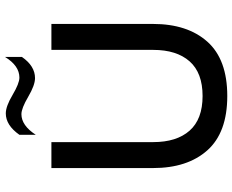

<svg xmlns="http://www.w3.org/2000/svg" viewBox="-100 -812 922 762"><g transform="rotate(-90 361.0 -431.0)"><path d="M647 -688V-285Q647 -148 576.5 -69Q506 10 361 10Q216 10 145.5 -69Q75 -148 75 -285V-688H178V-284Q178 -191 223.5 -139.5Q269 -88 361 -88Q453 -88 498.5 -139.5Q544 -191 544 -284V-688ZM432 -753Q404 -753 358 -780Q312 -807 289 -807Q244 -807 207 -750V-815Q245 -869 292 -869Q320 -869 365.5 -842Q411 -815 434 -815Q481 -815 516 -872V-805Q480 -753 432 -753Z"/></g></svg>

Font: Roundo Medium
Style: Regular
Weight: 500
Designer: Namrata Goyal (Gurmukhi), Shiva Nallaperumal (Latin)
Foundry: Indian Type Foundry
Version: Version 1.000;PS 1.0;hotconv 1.0.88;makeotf.lib2.5.647800